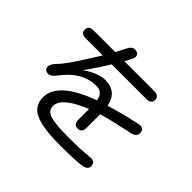

<svg xmlns="http://www.w3.org/2000/svg" viewBox="-188 -1078 1375 1375"><g transform="rotate(45 500.0 -390.5)"><path d="M613.3 -318.4V-183.6Q613.3 -131.8 571.3 -131.8Q530.3 -131.8 530.3 -183.6V-289.1Q332 -209 332 -121.1Q332 -74.2 385.3 -57.6Q438.5 -41 561.5 -41L683.6 -43L787.1 -50.8Q831.1 -50.8 831.1 -8.8Q831.1 26.4 777.3 33.2Q710 42 566.4 42Q391.6 42 314.5 6.3Q237.3 -29.3 237.3 -115.2Q237.3 -268.6 526.4 -373Q516.6 -443.4 450.2 -443.4Q309.6 -443.4 204.1 -302.7Q171.9 -259.8 147.5 -259.8Q105.5 -259.8 105.5 -298.8Q105.5 -317.4 138.7 -354.5Q180.7 -389.6 328.1 -629.9H156.2Q106.4 -629.9 106.4 -669.9Q106.4 -710 156.2 -710H375L409.2 -776.4Q429.7 -823.2 460.9 -823.2Q502.9 -823.2 502.9 -787.1Q502.9 -772.5 466.8 -710H769.5Q819.3 -710 819.3 -669.9Q819.3 -629.9 769.5 -629.9H418.9Q365.2 -541 300.8 -453.1Q394.5 -518.6 464.8 -518.6Q585 -518.6 607.4 -399.4Q722.7 -434.6 827.1 -457L871.1 -465.8Q911.1 -465.8 911.1 -421.9Q911.1 -382.8 841.8 -374L686.5 -338.9Z"/></g></svg>

Font: MotoyaLMaru
Style: W3 mono
Weight: 400
Version: Version 1.01